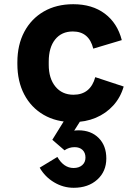

<svg xmlns="http://www.w3.org/2000/svg" viewBox="-20 -563 640 912"><path d="M327 17Q247 17 187.5 -17.5Q128 -52 95.2 -114.2Q62.5 -176.5 62.5 -259.5V-267Q62.5 -350 95.5 -412Q128.5 -474 188.2 -508.5Q248 -543 328 -543Q418 -543 477.8 -498.2Q537.5 -453.5 558.5 -372.5L423 -332Q413 -372.5 388.8 -393Q364.5 -413.5 326 -413.5Q272.5 -413.5 242 -375.5Q211.5 -337.5 211.5 -270.5V-255.5Q211.5 -190.5 243.2 -151.8Q275 -113 329 -113Q369.5 -113 395.5 -134.2Q421.5 -155.5 432.5 -196.5L567.5 -152Q552.5 -100 518 -62Q483.5 -24 434.8 -3.5Q386 17 327 17ZM330 329Q280.5 329 237 303Q193.5 277 168.5 233.5L252.5 182.5Q283 235 329.5 235Q355 235 370.5 221.5Q386 208 386 185.5Q386 162.5 372 149.2Q358 136 334.5 136Q307.5 136 286.5 151L228.5 101L297 -9.5H375L292.5 120.5L252.5 99Q272.5 78.5 298.5 67.2Q324.5 56 352.5 56Q412.5 56 448.8 92.5Q485 129 485 189.5Q485 251.5 442 290.2Q399 329 330 329Z"/></svg>

Font: Google Sans Code
Style: Regular
Weight: 400
Monospace: yes
Designer: Google Sans Code Authors
Foundry: Google LLC
Version: Version 6.000